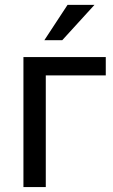

<svg xmlns="http://www.w3.org/2000/svg" viewBox="-20 -760 459 780"><path d="M409.7 -453.6V-528.3H75.2V0H166V-453.6ZM254.4 -740.2 160.2 -596.7H232.9L363.8 -740.2Z"/></svg>

Font: FAU Chimera
Style: Regular
Weight: 400
Version: Version 1.002;hotconv 1.0.117;makeotfexe 2.5.65602